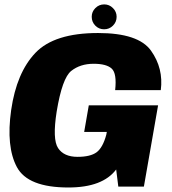

<svg xmlns="http://www.w3.org/2000/svg" viewBox="-20 -828 764 852"><path d="M283.5 4Q435.5 4 495.5 -76L505 0H618.5L681.5 -360.5H374L353.5 -242.5H454L451.5 -229.5Q436 -172.5 408.5 -152.2Q381 -132 324 -132Q263.5 -132 237.8 -170.8Q212 -209.5 231.5 -333Q256 -481.5 296 -513.2Q336 -545 395.5 -545Q452.5 -545 475.8 -523.5Q499 -502 491 -428H693.5Q706 -524.5 650.2 -603Q594.5 -681.5 415 -681.5Q221.5 -681.5 137.5 -593.8Q53.5 -506 29.5 -339.5Q6.5 -177 55 -86.5Q103.5 4 283.5 4ZM442 -698Q465 -698 481.2 -714.2Q497.5 -730.5 497.5 -753.5Q497.5 -776 481.2 -792.2Q465 -808.5 442.5 -808.5Q419.5 -808.5 403.2 -792.2Q387 -776 387 -753.5Q387 -730.5 403 -714.2Q419 -698 442 -698Z"/></svg>

Font: Anybody Thin ExtraBold
Style: Italic
Weight: 800
Italic angle: -10°
Version: Version 1.113;gftools[0.9.25]